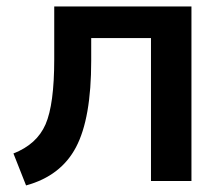

<svg xmlns="http://www.w3.org/2000/svg" viewBox="-20 -559 691 593"><path d="M21.5 -85Q93.8 -113.3 120.6 -174.8Q147.5 -236.3 147.5 -376V-539.1H571.3V0H446.3V-441.4H261.7V-371.1Q261.7 -193.4 214.8 -104.5Q168 -15.6 60.5 13.7Z"/></svg>

Font: Min Sans SemiBold
Style: Regular
Weight: 600
Designer: Jinseong-Kim, NotoSansCJK, Nunito
Foundry: Jinseong-Kim
Version: Version 1.400;Glyphs 3.1.2 (3151)